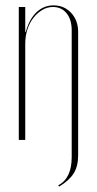

<svg xmlns="http://www.w3.org/2000/svg" viewBox="-20 -521 361 715"><path d="M179 -501Q219 -501 245 -473Q271 -445 271 -402V57Q271 98 254.5 124.5Q238 151 200 174L197 169Q247 143 247 64V-408Q247 -448 228 -471.5Q209 -495 177 -495Q156 -495 137.5 -484Q119 -473 104.5 -454.5Q90 -436 82 -411Q74 -386 74 -358V0H50V-495H74V-402H76Q89 -450 116 -475.5Q143 -501 179 -501Z"/></svg>

Font: Moniqa Thin Display
Style: Regular
Weight: 100
Designer: Rajesh Rajput
Foundry: Rajesh Rajput
Version: Version 1.000